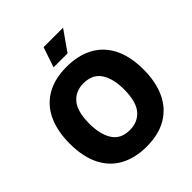

<svg xmlns="http://www.w3.org/2000/svg" viewBox="-251 -1098 1269 1269"><g transform="rotate(-45 384.0 -463.5)"><path d="M383 10Q279 10 201 -31.5Q123 -73 80.5 -156.5Q38 -240 38 -365Q38 -478 76 -562Q114 -646 191 -692Q268 -738 383 -738Q488 -738 566 -697Q644 -656 687 -573Q730 -490 730 -365Q730 -251 691.5 -167Q653 -83 576 -36.5Q499 10 383 10ZM383 -146Q458 -146 502 -197.5Q546 -249 546 -365Q546 -464 507.5 -523Q469 -582 383 -582Q310 -582 266.5 -530.5Q223 -479 223 -365Q223 -266 261 -206Q299 -146 383 -146ZM319 -796 367 -937H549L450 -796Z"/></g></svg>

Font: BDO Grotesk ExtraBold
Style: Regular
Weight: 800
Designer: Deni Anggara
Foundry: Lokal Container
Version: Version 2.000